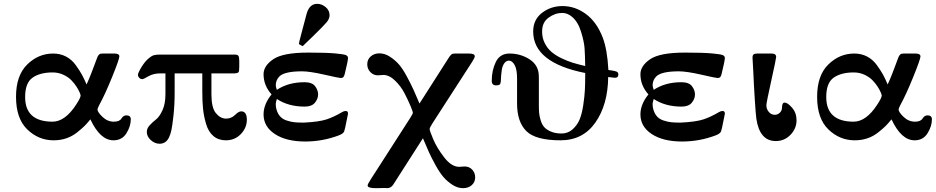

<svg xmlns="http://www.w3.org/2000/svg" viewBox="-20 -731 4908 1007"><path d="M64 -223.1Q64 -335 122.6 -392.6Q181.2 -450.2 258.8 -450.2Q295.9 -450.2 325.9 -434.6Q356 -418.9 377 -389.9Q397.9 -360.8 409.4 -339.8Q420.9 -318.8 434.1 -288.1Q447.3 -316.9 457.5 -343.5Q467.8 -370.1 473.4 -385Q479 -399.9 483.9 -413.3Q488.8 -426.8 491.5 -432.9Q494.1 -439 498.5 -443.6Q502.9 -448.2 507.1 -449.2Q511.2 -450.2 519 -450.2H580.1Q606 -450.2 606 -435.1Q606 -420.9 568.4 -327.9Q530.8 -234.9 500 -179.2Q491.2 -161.1 491.2 -157.2Q491.2 -143.1 517.6 -117.9Q543.9 -92.8 577.1 -92.8Q606.9 -92.8 616.9 -109.4Q627 -126 643.1 -126Q666 -126 666 -105Q666 -68.8 643.1 -32Q620.1 4.9 575.2 4.9Q505.4 4.9 454.1 -105Q435.1 -82 423.1 -70.1Q411.1 -58.1 385 -37.1Q358.9 -16.1 327.9 -5.6Q296.9 4.9 261.2 4.9Q182.1 4.9 123 -52.2Q64 -109.4 64 -223.1ZM111.8 -222.2Q111.8 -93.3 254.9 -92.8Q321.8 -92.8 379.9 -183.1Q402.8 -218.3 402.8 -230Q402.8 -233.9 397.9 -245.8Q393.1 -257.8 381.6 -275.9Q370.1 -293.9 354 -310.5Q337.9 -327.1 312 -339.1Q286.1 -351.1 255.9 -351.1Q189.9 -351.1 150.9 -323.7Q111.8 -296.4 111.8 -222.2Z M703.6 -337.9Q703.6 -346.7 713.9 -365.2Q733.9 -401.4 753.9 -419.7Q773.9 -438 786.9 -441.4Q799.8 -444.8 818.8 -444.8H1210Q1226.1 -444.8 1230.5 -438Q1234.9 -431.2 1234.9 -410.2V-382.8Q1234.9 -358.9 1231.4 -353Q1228 -347.2 1210.9 -346.2H1088.9V-235.8Q1088.9 -166 1112.3 -137.5Q1135.7 -108.9 1166 -108.9Q1192.9 -108.9 1212.4 -127.9Q1231.9 -147 1244.6 -147Q1274.4 -147 1274.7 -104Q1274.9 -61 1243.4 -28.1Q1211.9 4.9 1164.6 4.9Q1125.5 4.9 1099.1 -17.6Q1072.8 -40 1060.8 -81.1Q1048.8 -122.1 1044.9 -160.6Q1041 -199.2 1041 -249V-346.2H896V-246.1Q896 -181.2 889.9 -125.5Q883.8 -69.8 878.9 -48.3Q874 -26.9 869.6 -18.1Q854.5 22.9 816.9 22.9Q792 22.9 771 3.9Q750 -15.1 750 -39.1Q750 -58.1 765.4 -74.5Q780.8 -90.8 798.8 -105Q816.9 -119.1 832.3 -153.1Q847.7 -187 847.7 -236.8V-346.2H822.8Q784.7 -346.2 758.8 -331.1Q732.9 -315.9 726.6 -315.9Q716.8 -315.9 710.2 -323Q703.6 -330.1 703.6 -337.9Z M1362.3 -130.9Q1362.3 -184.1 1404.3 -235.8Q1362.3 -282.7 1362.3 -341.8Q1362.3 -385.7 1413.3 -420.4Q1464.4 -455.1 1594.2 -455.1H1602.5Q1691.4 -455.1 1737.3 -450.9Q1783.2 -446.8 1794.2 -441.9Q1805.2 -437 1805.2 -426.8Q1805.2 -412.6 1788.6 -345.2Q1785.6 -332 1781 -326.9Q1776.4 -321.8 1767.3 -321.8Q1758.3 -321.8 1681.4 -339.4Q1604.5 -356.9 1563.5 -356.9Q1474.6 -356.9 1446.3 -331.1Q1426.3 -311 1426.3 -283.2Q1426.3 -276.4 1432.1 -259.8Q1492.2 -299.8 1577.1 -299.8Q1617.2 -299.8 1632.8 -278.8Q1648.4 -257.8 1648.4 -235.8Q1648.4 -212.9 1631.8 -192.4Q1615.2 -171.9 1578.1 -171.9Q1492.2 -171.9 1432.1 -211.9Q1426.3 -193.8 1426.3 -186Q1426.3 -176.3 1427.2 -169.9Q1432.1 -142.1 1445.8 -124.5Q1459.5 -106.9 1482.4 -99.4Q1505.4 -91.8 1524.4 -89.8Q1543.5 -87.9 1573.2 -87.9Q1653.3 -91.8 1693.4 -105Q1732.4 -118.2 1774.4 -143.1Q1784.2 -148.9 1793.5 -148.9Q1805.7 -148.9 1805.2 -133.8Q1805.2 -132.8 1790.5 -62Q1786.6 -44.9 1784.9 -41Q1783.2 -37.1 1776.9 -31.5Q1770.5 -25.9 1754.4 -20Q1671.4 10.7 1583.5 11.2H1580.6Q1481.4 11.2 1421.9 -27.8Q1362.3 -66.9 1362.3 -130.9ZM1547.4 -500Q1548.3 -506.8 1550.8 -516.8Q1553.2 -526.9 1563.7 -566.4Q1574.2 -606 1587.4 -655.8Q1601.6 -710.9 1643.6 -710.9Q1667.5 -710.9 1688 -693.8Q1708.5 -676.8 1708.5 -650.9Q1708.5 -632.8 1693.4 -614.5Q1678.2 -596.2 1621.6 -541Q1588.4 -508.8 1567.4 -488.8Z M1906.2 -394Q1906.2 -418.9 1924.3 -435.1Q1942.4 -451.2 1970.2 -451.2Q1998 -451.2 2025.1 -433.6Q2052.2 -416 2072.3 -393.1Q2092.3 -370.1 2114.3 -329.1Q2136.2 -288.1 2148.7 -260.5Q2161.1 -232.9 2180.2 -188L2327.1 -418Q2335.9 -431.2 2337.6 -434.1Q2339.4 -437 2344.7 -442.6Q2350.1 -448.2 2354.7 -449.2Q2359.4 -450.2 2367.2 -450.2H2439.5Q2470.2 -450.2 2470.2 -436Q2470.2 -428.2 2455.1 -404.8L2248 -84Q2232.9 -60.1 2233.4 -54.2Q2233.4 -45.4 2252.4 -0.2Q2271.5 44.9 2309.8 94.5Q2348.1 144 2388.2 144Q2392.1 144 2402.1 143.1Q2412.1 142.1 2416.5 142.1Q2441.4 142.1 2456.8 158.9Q2472.2 175.8 2472.2 199.2Q2472.2 224.1 2454.3 240Q2436.5 255.9 2408.4 255.9Q2380.4 255.9 2353.3 238.5Q2326.2 221.2 2306.2 198Q2286.1 174.8 2264.2 135Q2242.2 95.2 2229.7 67.1Q2217.3 39.1 2198.2 -5.9L2041.5 238.8Q2029.3 255.9 2010.3 255.9Q2008.3 255.9 2004.9 255.4Q2001.5 254.9 1999.5 254.9Q1992.7 254.9 1976.6 255.4Q1960.4 255.9 1953.1 255.9H1951.2Q1908.2 255.9 1908.2 242.2Q1908.2 234.4 1924.3 210L2130.4 -110.8Q2145.5 -134.8 2145.5 -139.9Q2145.5 -145 2133.3 -174.6Q2121.1 -204.1 2101.8 -241.5Q2082.5 -278.8 2052 -308.3Q2021.5 -337.9 1990.2 -337.9Q1986.3 -337.9 1976.8 -336.9Q1967.3 -335.9 1962.4 -335.9Q1938.5 -335.9 1922.4 -353Q1906.2 -370.1 1906.2 -394Z M2559.1 -307.1Q2559.1 -362.3 2580.6 -406.2Q2602.1 -450.2 2652.3 -450.2Q2705.6 -450.2 2750.7 -424.1Q2795.9 -397.9 2804.2 -352.1Q2806.2 -342.3 2806.2 -321.8V-180.2Q2806.2 -156.2 2807.6 -139.2Q2809.1 -122.1 2815.7 -100.1Q2822.3 -78.1 2834.2 -64.5Q2846.2 -50.8 2869.6 -40.8Q2893.1 -30.8 2925.3 -30.8Q2958.5 -30.8 2982.9 -52.5Q3007.3 -74.2 3019.8 -104Q3032.2 -133.8 3039.1 -179.9Q3045.9 -226.1 3047.6 -259.5Q3049.3 -293 3049.3 -336.9V-348.1Q2776.4 -402.3 2776.4 -565.9Q2776.4 -627.9 2822.8 -663.6Q2869.1 -699.2 2930.2 -699.2Q2996.1 -699.2 3052.7 -657.7Q3109.4 -616.2 3141.1 -534.2Q3165 -472.2 3170.9 -363.8Q3212.9 -358.9 3219.2 -352.1Q3223.1 -348.1 3223.1 -339.8Q3223.1 -322.8 3205.1 -323.2Q3202.1 -323.2 3197.8 -323.7Q3193.4 -324.2 3185.3 -325.2Q3177.2 -326.2 3169.9 -327.1Q3168 -181.2 3102.5 -88.1Q3037.1 4.9 2919.9 4.9Q2789.1 4.9 2740.5 -43.5Q2691.9 -91.8 2691.9 -188V-319.8Q2691.9 -367.7 2679 -390.4Q2666 -413.1 2648.9 -413.1Q2640.1 -413.1 2632.3 -407.2Q2626.5 -402.3 2621.8 -394.3Q2617.2 -386.2 2614.7 -377.7Q2612.3 -369.1 2610.8 -356.7Q2609.4 -344.2 2608.6 -337.2Q2607.9 -330.1 2607.4 -319.1Q2606.9 -308.1 2606.9 -306.2Q2606 -293 2601.1 -288.1Q2596.2 -283.2 2582 -283.2Q2559.1 -283.2 2559.1 -307.1ZM2823.2 -565.9Q2823.2 -531.7 2837.2 -504.4Q2851.1 -477.1 2872.1 -459Q2893.1 -440.9 2925 -425.5Q2957 -410.2 2985.1 -401.6Q3013.2 -393.1 3049.3 -384.8Q3048.3 -440.9 3046.1 -476.1Q3043.9 -511.2 3027.6 -564.2Q3011.2 -617.2 2980 -643.1Q2956.1 -663.1 2929.2 -663.1H2928.2Q2891.1 -663.1 2857.2 -638.4Q2823.2 -613.8 2823.2 -565.9Z M3338.9 -130.9Q3338.9 -184.1 3380.9 -235.8Q3338.9 -282.7 3338.9 -341.8Q3338.9 -385.7 3389.9 -420.4Q3440.9 -455.1 3570.8 -455.1H3579.1Q3668 -455.1 3713.9 -450.9Q3759.8 -446.8 3770.8 -441.9Q3781.7 -437 3781.7 -426.8Q3781.7 -412.6 3765.1 -345.2Q3762.2 -332 3757.6 -326.9Q3752.9 -321.8 3743.9 -321.8Q3734.9 -321.8 3658 -339.4Q3581.1 -356.9 3540 -356.9Q3451.2 -356.9 3422.9 -331.1Q3402.8 -311 3402.8 -283.2Q3402.8 -276.4 3408.7 -259.8Q3468.8 -299.8 3553.7 -299.8Q3593.8 -299.8 3609.4 -278.8Q3625 -257.8 3625 -235.8Q3625 -212.9 3608.4 -192.4Q3591.8 -171.9 3554.7 -171.9Q3468.8 -171.9 3408.7 -211.9Q3402.8 -193.8 3402.8 -186Q3402.8 -176.3 3403.8 -169.9Q3408.7 -142.1 3422.4 -124.5Q3436 -106.9 3459 -99.4Q3481.9 -91.8 3501 -89.8Q3520 -87.9 3549.8 -87.9Q3629.9 -91.8 3669.9 -105Q3709 -118.2 3751 -143.1Q3760.7 -148.9 3770 -148.9Q3782.2 -148.9 3781.7 -133.8Q3781.7 -132.8 3767.1 -62Q3763.2 -44.9 3761.5 -41Q3759.8 -37.1 3753.4 -31.5Q3747.1 -25.9 3731 -20Q3647.9 10.7 3560.1 11.2H3557.1Q3458 11.2 3398.4 -27.8Q3338.9 -66.9 3338.9 -130.9Z M3926.8 -428.2Q3926.8 -441.4 3932.6 -445.8Q3938.5 -450.2 3951.7 -450.2H4026.9Q4050.8 -450.2 4050.8 -432.1Q4050.8 -423.3 4025.1 -307.6Q3999.5 -191.9 3999.5 -179.2Q3999.5 -159.2 4012.2 -144Q4024.9 -128.9 4043.5 -128.9Q4058.6 -128.9 4070.1 -139.9Q4081.5 -150.9 4081.5 -167Q4081.5 -192.9 4095.7 -192.9Q4110.8 -192.9 4134.3 -166Q4157.7 -139.2 4157.7 -100.1Q4157.7 -57.1 4126.2 -24.2Q4094.7 8.8 4048.8 8.8Q3963.9 8.8 3946.8 -108.9Q3943.8 -129.9 3938.7 -209.5Q3933.6 -289.1 3930.7 -357.9Z M4265.6 -223.1Q4265.6 -335 4324.2 -392.6Q4382.8 -450.2 4460.4 -450.2Q4497.6 -450.2 4527.6 -434.6Q4557.6 -418.9 4578.6 -389.9Q4599.6 -360.8 4611.1 -339.8Q4622.6 -318.8 4635.7 -288.1Q4648.9 -316.9 4659.2 -343.5Q4669.4 -370.1 4675 -385Q4680.7 -399.9 4685.5 -413.3Q4690.4 -426.8 4693.1 -432.9Q4695.8 -439 4700.2 -443.6Q4704.6 -448.2 4708.7 -449.2Q4712.9 -450.2 4720.7 -450.2H4781.7Q4807.6 -450.2 4807.6 -435.1Q4807.6 -420.9 4770 -327.9Q4732.4 -234.9 4701.7 -179.2Q4692.9 -161.1 4692.9 -157.2Q4692.9 -143.1 4719.2 -117.9Q4745.6 -92.8 4778.8 -92.8Q4808.6 -92.8 4818.6 -109.4Q4828.6 -126 4844.7 -126Q4867.7 -126 4867.7 -105Q4867.7 -68.8 4844.7 -32Q4821.8 4.9 4776.9 4.9Q4707 4.9 4655.8 -105Q4636.7 -82 4624.8 -70.1Q4612.8 -58.1 4586.7 -37.1Q4560.5 -16.1 4529.5 -5.6Q4498.5 4.9 4462.9 4.9Q4383.8 4.9 4324.7 -52.2Q4265.6 -109.4 4265.6 -223.1ZM4313.5 -222.2Q4313.5 -93.3 4456.5 -92.8Q4523.4 -92.8 4581.5 -183.1Q4604.5 -218.3 4604.5 -230Q4604.5 -233.9 4599.6 -245.8Q4594.7 -257.8 4583.3 -275.9Q4571.8 -293.9 4555.7 -310.5Q4539.6 -327.1 4513.7 -339.1Q4487.8 -351.1 4457.5 -351.1Q4391.6 -351.1 4352.5 -323.7Q4313.5 -296.4 4313.5 -222.2Z"/></svg>

Font: CMU Serif
Style: Bold
Weight: 700
Version: Version 0.7.0